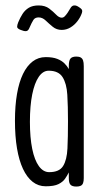

<svg xmlns="http://www.w3.org/2000/svg" viewBox="-20 -676 383 706"><path d="M261 10Q245 10 239 3Q233 -4 233 -21V-42Q227 -30 219 -18.5Q211 -7 195 1Q179 9 148 9Q121 9 100 -7.5Q79 -24 64.5 -55Q50 -86 42.5 -130.5Q35 -175 35 -232Q35 -287 42.5 -330.5Q50 -374 64.5 -404Q79 -434 100 -450Q121 -466 148 -466Q174 -466 190.5 -459.5Q207 -453 217 -443Q227 -433 233 -422V-433Q233 -453 239 -460.5Q245 -468 261 -468Q271 -468 277 -464.5Q283 -461 285.5 -453.5Q288 -446 288 -433V-21Q288 -10 285.5 -3Q283 4 277 7Q271 10 261 10ZM161 -43Q198 -43 212 -65.5Q226 -88 228 -130Q230 -172 230 -230Q230 -286 227.5 -327.5Q225 -369 210 -392.5Q195 -416 159 -416Q138 -416 122.5 -393.5Q107 -371 98.5 -329Q90 -287 90 -228Q90 -170 98.5 -128.5Q107 -87 123 -65Q139 -43 161 -43ZM122 -656Q146 -656 161 -644.5Q176 -633 186.5 -622Q197 -611 207 -611Q213 -611 218 -616Q223 -621 228.5 -629Q234 -637 239 -646Q244 -655 252 -656Q260 -657 270 -650Q281 -643 282 -638Q283 -633 281 -628Q276 -613 265 -598.5Q254 -584 239 -575Q224 -566 207 -566Q188 -566 174 -577.5Q160 -589 148 -600.5Q136 -612 122 -612Q109 -612 103 -603Q97 -594 87 -571Q83 -562 75.5 -561.5Q68 -561 56 -566Q43 -571 43 -577.5Q43 -584 47 -594Q54 -611 63 -625Q72 -639 86 -647.5Q100 -656 122 -656Z"/></svg>

Font: Fredoka Condensed Light
Style: Regular
Weight: 300
Width: 3
Designer: Ben Nathan
Foundry: Milena B. Brandão, Ben Nathan
Version: Version 2.001